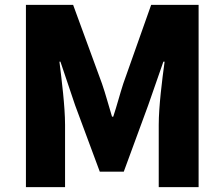

<svg xmlns="http://www.w3.org/2000/svg" viewBox="-20 -765 917 785"><path d="M86 0H246V-255C246 -329 232 -440 223 -513H227L287 -335L388 -63H486L586 -335L648 -513H653C643 -440 629 -329 629 -255V0H792V-745H598L484 -423C470 -380 458 -333 443 -288H438C424 -333 412 -380 397 -423L279 -745H86Z"/></svg>

Font: ChiuKong Gothic MN Heavy
Style: Regular
Weight: 900
Designer: Ryoko NISHIZUKA 西塚涼子 (kana, bopomofo & ideographs); Paul D. Hunt (Latin, Greek & Cyrillic); Sandoll Communications 산돌커뮤니
Foundry: Adobe
Version: Version 1.300